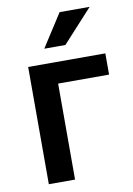

<svg xmlns="http://www.w3.org/2000/svg" viewBox="-85 -798 588 852"><g transform="rotate(-10 209.5 -372.0)"><path d="M412.6 -432.6V-528.3H64.9V0H183.1V-432.6ZM244.6 -743.7 149.4 -595.7H244.6L379.9 -743.7Z"/></g></svg>

Font: FAU Chimera Medium
Style: Regular
Weight: 500
Version: Version 1.002;hotconv 1.0.117;makeotfexe 2.5.65602